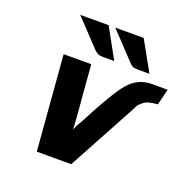

<svg xmlns="http://www.w3.org/2000/svg" viewBox="-122 -786 877 901"><g transform="rotate(20 317.0 -335.5)"><path d="M118 -472H256Q261 -402 266 -343.5Q271 -285 273.5 -257Q276 -229 277.5 -207Q279 -185 279.5 -175Q280 -165 280 -155Q290 -179 310 -212Q396 -378 440.5 -429Q485 -480 550 -482H553H559H595H634L614 -402Q589 -400 572 -395.5Q555 -391 543.5 -381.5Q532 -372 527.5 -367Q523 -362 515 -345.5Q507 -329 504 -324L328 1H156ZM128 -672H270L352 -523H320Q316 -523 306 -523Q296 -523 292.5 -523Q289 -523 281.5 -524Q274 -525 269.5 -527.5Q265 -530 259 -534.5Q253 -539 247 -546ZM303 -672H445L528 -523H472Q452 -523 443 -527.5Q434 -532 422 -546Z"/></g></svg>

Font: Coval
Style: ExtraBold Italic
Weight: 800
Foundry: Context Ltd
Version: Version 001.000